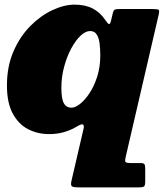

<svg xmlns="http://www.w3.org/2000/svg" viewBox="-20 -559 707 829"><path d="M10 -190Q10 -115 35 -68.8Q60 -22.5 101.2 -1.2Q142.5 20 192 20Q226 20 255.2 11.8Q284.5 3.5 309 -11Q332.5 -25.5 338.2 -21.2Q344 -17 341 -4L288.5 222Q284.5 240 290 245Q295.5 250 319 250H580Q598 250 602.5 245.5Q607 241 607 222.5V170Q607 154.5 603.5 149.8Q600 145 585 145H544Q522 145 520.8 138Q519.5 131 523.5 115L665 -495Q669 -512 665.5 -516Q662 -520 640 -520H497Q481 -520 475.5 -517.2Q470 -514.5 467 -502L460 -472Q455.5 -453 450.2 -455Q445 -457 435 -472Q413.5 -504.5 381.2 -521.8Q349 -539 302 -539Q257.5 -539 206.8 -515.5Q156 -492 111.2 -447Q66.5 -402 38.2 -337.2Q10 -272.5 10 -190ZM413 -320Q413 -270 399.8 -228.5Q386.5 -187 366.5 -156.8Q346.5 -126.5 325.5 -110.2Q304.5 -94 289 -94Q266.5 -94 255.8 -113Q245 -132 245 -180Q245 -226.5 256.8 -270.2Q268.5 -314 287.2 -349Q306 -384 327.5 -404.5Q349 -425 369 -425Q388 -425 397.5 -410.2Q407 -395.5 410 -371.5Q413 -347.5 413 -320Z"/></svg>

Font: Besley Black
Style: Italic
Weight: 900
Italic angle: -13°
Designer: Owen Earl
Foundry: indestructible type*
Version: Version 2.001